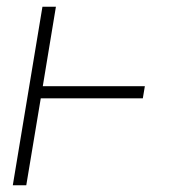

<svg xmlns="http://www.w3.org/2000/svg" viewBox="-20 -550 540 570"><path d="M18 0 106 -530H146L107 -294H410L404 -258H101L58 0Z"/></svg>

Font: Iosevka Slab Extralight
Style: Italic
Weight: 200
Italic angle: -9°
Monospace: yes
Designer: Belleve Invis
Foundry: Belleve Invis
Version: Version 11.1.1; ttfautohint (v1.8.3)